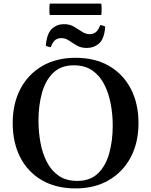

<svg xmlns="http://www.w3.org/2000/svg" viewBox="-20 -1038 844 1073"><path d="M195 -364Q195 -301 206 -241Q217 -181 242 -132.5Q267 -84 308.5 -55.5Q350 -27 412 -27L402 15Q293 15 214 -31Q135 -77 93 -159Q51 -241 51 -350Q51 -459 94 -541Q137 -623 216 -669Q295 -715 402 -715L392 -673Q321 -673 277.5 -631Q234 -589 214.5 -518.5Q195 -448 195 -364ZM610 -336Q610 -399 598.5 -459Q587 -519 562 -567.5Q537 -616 495.5 -644.5Q454 -673 392 -673L402 -715Q512 -715 590.5 -669Q669 -623 711.5 -541Q754 -459 754 -350Q754 -241 710.5 -159Q667 -77 588 -31Q509 15 402 15L412 -27Q484 -27 527.5 -69Q571 -111 590.5 -181.5Q610 -252 610 -336ZM540 -898Q557 -896 568 -889Q563 -821 534 -795.5Q505 -770 465 -770Q432 -770 408.5 -784Q385 -798 365.5 -811.5Q346 -825 322 -825Q304 -825 289.5 -815Q275 -805 264 -774Q247 -776 236 -783Q242 -851 270 -877Q298 -903 337 -903Q370 -903 393.5 -889Q417 -875 438 -861Q459 -847 482 -847Q500 -847 514.5 -857.5Q529 -868 540 -898ZM546 -954H258Q256 -967 256 -986Q256 -1005 258 -1018H546Q548 -1005 548 -986Q548 -967 546 -954Z"/></svg>

Font: Poltawski Nowy Medium
Style: Regular
Weight: 500
Version: Version 1.001;gftools[0.9.25]